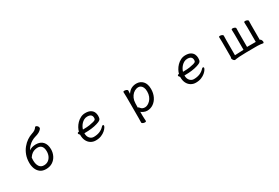

<svg xmlns="http://www.w3.org/2000/svg" viewBox="86 -1933 4828 3323"><g transform="rotate(-30 2500.0 -271.5)"><path d="M729 -661Q729 -650 722 -639Q700 -612 667.5 -594Q635 -576 583 -562Q553 -554 515 -533Q478 -513 441 -475Q412 -445 390 -403Q421 -426 451 -434Q491 -444 524 -444Q616 -444 665 -390Q714 -336 714 -239Q714 -172 685 -113Q656 -54 601.5 -18.5Q547 17 470 17Q401 17 356.5 -16Q312 -49 290.5 -103.5Q269 -158 269 -222Q269 -308 295 -377.5Q321 -447 364 -499Q407 -552 458.5 -586.5Q510 -621 561 -637Q636 -659 664 -706Q668 -715 680 -715Q695 -715 712 -698Q729 -681 729 -661ZM352 -281Q349 -249 349 -228Q349 -149 380 -103.5Q411 -58 471 -58Q519 -58 555 -82Q591 -106 611.5 -148.5Q632 -191 632 -245Q632 -312 604 -346Q576 -380 525 -380Q501 -380 471 -373Q441 -366 411 -345Q381 -324 352 -281Z M1538 -486Q1602 -486 1640 -464Q1678 -442 1694 -408Q1710 -374 1710 -338.5Q1710 -303 1704 -282Q1698 -261 1677 -248Q1656 -235 1610 -221Q1509 -190 1359 -190H1352V-186Q1352 -126 1384 -89.5Q1416 -53 1463 -53Q1593 -53 1670 -135Q1684 -152 1697 -152Q1713 -152 1713 -134Q1713 -123 1698 -99Q1683 -75 1652 -48Q1621 -21 1574 -1.5Q1527 18 1463 18Q1410 18 1367 -8Q1324 -34 1299.5 -82Q1275 -130 1275 -196V-207Q1267 -214 1260 -223.5Q1253 -233 1253 -241Q1253 -260 1278 -260Q1279 -260 1283 -261Q1291 -295 1312 -333.5Q1333 -372 1366.5 -407Q1400 -442 1444 -464Q1488 -486 1538 -486ZM1362 -258H1374Q1447 -258 1497 -266Q1547 -274 1579 -283Q1614 -293 1623 -304Q1632 -315 1632 -338Q1632 -416 1537 -416Q1502 -416 1472 -400Q1442 -384 1419 -359Q1396 -334 1382 -307Q1368 -280 1362 -258Z M2297 49V-365Q2297 -416 2294 -466Q2294 -482 2319 -482Q2337 -482 2357 -474Q2380 -465 2380 -448Q2380 -442 2379 -426Q2378 -410 2377.5 -399.5Q2377 -389 2377 -386Q2413 -439 2454 -461Q2502 -486 2558 -486Q2636 -486 2685.5 -432.5Q2735 -379 2735 -277Q2735 -194 2703 -127Q2671 -60 2615.5 -21.5Q2560 17 2490 17Q2454 17 2417 -1Q2391 -13 2375 -28V50Q2375 81 2377.5 110Q2380 139 2380 156Q2380 172 2354 172Q2337 172 2317 164Q2295 155 2295 138Q2295 126 2296 100.5Q2297 75 2297 49ZM2375 -113Q2389 -113 2401 -95Q2420 -69 2441.5 -61Q2463 -53 2488 -53Q2513 -53 2541.5 -67.5Q2570 -82 2596.5 -110Q2623 -138 2639 -179.5Q2655 -221 2655 -272.5Q2655 -324 2640.5 -354.5Q2626 -385 2604 -399.5Q2582 -414 2558 -414Q2518 -414 2481.5 -393.5Q2445 -373 2419 -336Q2393 -299 2382 -251Q2374 -213 2374 -113Q2375 -113 2375 -113Z M3538 -486Q3602 -486 3640 -464Q3678 -442 3694 -408Q3710 -374 3710 -338.5Q3710 -303 3704 -282Q3698 -261 3677 -248Q3656 -235 3610 -221Q3509 -190 3359 -190H3352V-186Q3352 -126 3384 -89.5Q3416 -53 3463 -53Q3593 -53 3670 -135Q3684 -152 3697 -152Q3713 -152 3713 -134Q3713 -123 3698 -99Q3683 -75 3652 -48Q3621 -21 3574 -1.5Q3527 18 3463 18Q3410 18 3367 -8Q3324 -34 3299.5 -82Q3275 -130 3275 -196V-207Q3267 -214 3260 -223.5Q3253 -233 3253 -241Q3253 -260 3278 -260Q3279 -260 3283 -261Q3291 -295 3312 -333.5Q3333 -372 3366.5 -407Q3400 -442 3444 -464Q3488 -486 3538 -486ZM3362 -258H3374Q3447 -258 3497 -266Q3547 -274 3579 -283Q3614 -293 3623 -304Q3632 -315 3632 -338Q3632 -416 3537 -416Q3502 -416 3472 -400Q3442 -384 3419 -359Q3396 -334 3382 -307Q3368 -280 3362 -258Z M4769 -474Q4791 -465 4791 -449L4789 -367V-72Q4792 -72 4794 -71Q4809 -67 4817.5 -48Q4826 -29 4826 -14Q4826 9 4810 9H4808H4807Q4791 5 4763 2Q4735 -1 4705 -2H4656Q4443 -2 4338 4Q4298 7 4279 10L4250 15H4246Q4235 15 4224 5Q4213 -5 4206 -18Q4199 -31 4199 -39Q4199 -47 4202.5 -52.5Q4206 -58 4206 -68V-363Q4206 -390 4204.5 -421Q4203 -452 4203 -462Q4203 -478 4228 -478Q4245 -478 4264 -470Q4286 -461 4286 -444L4284 -360V-56Q4294 -56 4358 -59.5Q4422 -63 4459 -64V-362Q4459 -390 4457.5 -421.5Q4456 -453 4456 -464Q4456 -480 4481 -480Q4498 -480 4517 -472Q4539 -463 4539 -447L4537 -365V-76H4711V-367Q4711 -377 4710 -396Q4708 -434 4708 -466Q4708 -482 4733 -482Q4750 -482 4769 -474Z"/></g></svg>

Font: Moon Stars Kai
Style: Bold
Weight: 700
Designer: GuiWonder
Version: Version 1.101